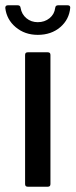

<svg xmlns="http://www.w3.org/2000/svg" viewBox="-38 -707 286 727"><path d="M67 -509H143Q153 -509 153 -499V-10Q153 0 143 0H67Q57 0 57 -10V-499Q57 -509 67 -509ZM-18 -677Q-18 -687 -8 -687H29Q39 -687 40 -677Q44 -653 62 -638Q80 -623 105 -623Q131 -623 149.5 -638Q168 -653 171 -677Q172 -687 182 -687H218Q228 -687 228 -678Q224 -633 190 -604Q156 -575 105 -575Q56 -575 21.5 -604Q-13 -633 -18 -677Z"/></svg>

Font: Barlow Semi Condensed Medium
Style: Regular
Weight: 500
Width: 4
Designer: Jeremy Tribby
Foundry: Tribby Type
Version: Version 1.422; ttfautohint (v1.8)